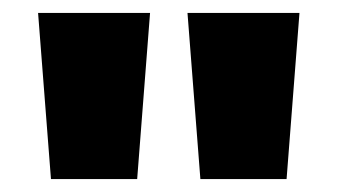

<svg xmlns="http://www.w3.org/2000/svg" viewBox="-20 -734 524 298"><path d="M212.9 -713.9 192.9 -456.1H59.1L39.1 -713.9ZM444.8 -713.9 424.8 -456.1H291L271 -713.9Z"/></svg>

Font: Open Sans Condensed ExtraBold
Style: Regular
Weight: 800
Width: 3
Designer: Monotype Design Team
Foundry: Monotype Imaging Inc.
Version: Version 3.000; ttfautohint (v1.8.4)